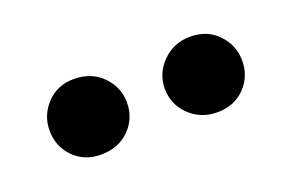

<svg xmlns="http://www.w3.org/2000/svg" viewBox="-36 -764 445 296"><g transform="rotate(-20 187.0 -616.0)"><path d="M158 -616Q158 -590 140 -572Q122 -554 93 -554Q66 -554 48.5 -572Q31 -590 31 -616Q31 -641 48.5 -659.5Q66 -678 93 -678Q122 -678 140 -659.5Q158 -641 158 -616ZM347 -616Q347 -590 329.5 -572Q312 -554 284 -554Q257 -554 238.5 -572Q220 -590 220 -616Q220 -641 238.5 -659.5Q257 -678 284 -678Q312 -678 329.5 -659.5Q347 -641 347 -616Z"/></g></svg>

Font: BalooTamma2SemiBold
Style: Regular
Weight: 600
Designer: Divya Kowshik, Shuchita Grover and Ek Type
Foundry: Ek Type
Version: Version 1.700